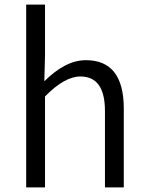

<svg xmlns="http://www.w3.org/2000/svg" viewBox="-20 -816 642 836"><path d="M94 -796H176V-575L173 -462Q265 -554 354 -554Q519 -554 519 -343V0H437V-333Q437 -483 330 -483Q261 -483 176 -396V0H94Z"/></svg>

Font: Source Han Sans CN Normal
Style: Regular
Weight: 350
Designer: Ryoko NISHIZUKA 西塚涼子 (kana, bopomofo & ideographs); Paul D. Hunt (Latin, Greek & Cyrillic); Sandoll Communications 산돌커뮤니
Foundry: Adobe
Version: Version 2.004;hotconv 1.0.118;makeotfexe 2.5.65603